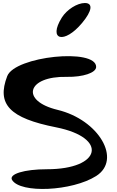

<svg xmlns="http://www.w3.org/2000/svg" viewBox="-20 -1220 775 1274"><path d="M28 -715C-44 -528 44 -436 353 -375C699 -306 653 -97 291 -97C141 -97 37 -65 60 -26C115 65 459 49 618 -52C790 -161 636 -425 362 -491C113 -551 159 -716 424 -710C530 -708 618 -737 618 -776C618 -903 79 -847 28 -715ZM390 -1103C297 -953 406 -925 525 -1068C591 -1147 599 -1200 543 -1200C492 -1200 423 -1156 390 -1103Z"/></svg>

Font: Venom Sans
Style: Regular
Weight: 400
Version: Version 1.001